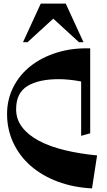

<svg xmlns="http://www.w3.org/2000/svg" viewBox="-20 -1030 589 1060"><path d="M428 -280V-580Q399 -586 365.5 -589.5Q332 -593 305 -593Q194 -593 131.5 -555Q69 -517 69 -427Q69 -371 102.5 -327.5Q136 -284 195.5 -252.5Q255 -221 337.5 -201Q420 -181 516 -172L488 10Q385 5 298.5 -27.5Q212 -60 150 -114Q88 -168 53.5 -241.5Q19 -315 19 -401Q19 -480 53 -548Q87 -616 148 -664.5Q209 -713 293.5 -739.5Q378 -766 478 -763V-294ZM132 -797H107L205 -1010H343L441 -797H416L274 -927Z"/></svg>

Font: Trickster
Style: Regular
Weight: 400
Designer: Jean-Baptiste Morizot
Foundry: Jean-Baptiste Morizot
Version: Version 2.000;PS 2.0;hotconv 1.0.88;makeotf.lib2.5.647800